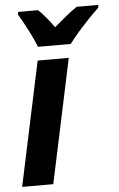

<svg xmlns="http://www.w3.org/2000/svg" viewBox="-54 -804 520 842"><g transform="rotate(-5 205.5 -383.0)"><path d="M9 0 125 -546H262L146 0ZM132 -606Q119 -639 97 -681.5Q75 -724 57 -754L58 -766H146Q161 -752 179.5 -730Q198 -708 214 -685Q242 -709 266.5 -729Q291 -749 316 -766H411L410 -754Q392 -737 366 -710Q340 -683 315.5 -655Q291 -627 276 -606Z"/></g></svg>

Font: Noto Sans SemiCondensed
Style: Bold Italic
Weight: 700
Width: 4
Italic angle: -12°
Designer: Monotype Design Team
Foundry: Monotype Imaging Inc.
Version: Version 2.013; ttfautohint (v1.8.4.7-5d5b)